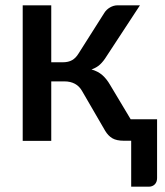

<svg xmlns="http://www.w3.org/2000/svg" viewBox="-20 -530 620 723"><path d="M372.5 -481 275.5 -328C268.8 -317 260.8 -308.8 251.5 -303.5C242.2 -298.2 230.5 -295.5 216.5 -295.5H173V-510H65.5V0.5H173V-223.5H223.5C237.8 -223.5 250.7 -220.5 262 -214.5C273.3 -208.5 282.5 -199.2 289.5 -186.5L376 -37.5C383.3 -25.2 392.3 -15.8 402.8 -9.5C413.3 -3.2 428 0 447 0H474V173H540.5C549.5 173 556.9 170.1 562.8 164.3C568.6 158.4 571.5 150.5 571.5 140.5V-81H472L394.5 -210.5C385.8 -225.5 376.1 -237.7 365.3 -247.2C354.4 -256.7 340.8 -263.8 324.5 -268.5C337.2 -272.8 347.8 -279 356.5 -287C365.2 -295 373.5 -305.5 381.5 -318.5L507 -510H423C413 -510 403.4 -507.3 394.2 -502C385.1 -496.7 377.8 -489.7 372.5 -481Z"/></svg>

Font: Lato Semibold
Style: Regular
Weight: 600
Designer: Lukasz Dziedzic
Foundry: tyPoland Lukasz Dziedzic
Version: Version 2.006; 2014-01-15